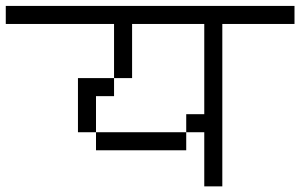

<svg xmlns="http://www.w3.org/2000/svg" viewBox="-20 -708 1040 665"><path d="M1000 -625H750V-62.5H687.5V-250H625V-312.5H687.5V-625H437.5V-437.5H375V-625H0V-687.5H1000ZM250 -437.5H375V-375H312.5V-250H250ZM312.5 -250H625V-187.5H312.5Z"/></svg>

Font: ChillBitmapSE 16px
Style: Regular
Weight: 400
Designer: Designed by Warren2060
Foundry: ChillType
Version: Version 1.000